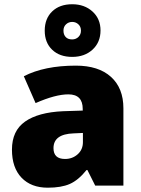

<svg xmlns="http://www.w3.org/2000/svg" viewBox="-20 -871 663 901"><path d="M426.8 0 390.1 -73.2H386.2Q347.7 -25.4 307.6 -7.8Q267.6 9.8 204.1 9.8Q126 9.8 81.1 -37.1Q36.1 -84 36.1 -168.9Q36.1 -257.3 97.7 -300.5Q159.2 -343.8 275.9 -349.1L368.2 -352.1V-359.9Q368.2 -428.2 300.8 -428.2Q240.2 -428.2 147 -387.2L91.8 -513.2Q188.5 -563 335.9 -563Q442.4 -563 500.7 -510.3Q559.1 -457.5 559.1 -362.8V0ZM285.2 -125Q319.8 -125 344.5 -147Q369.1 -168.9 369.1 -204.1V-247.1L325.2 -245.1Q231 -241.7 231 -175.8Q231 -125 285.2 -125ZM451.7 -728Q451.7 -672.9 414.6 -638.4Q377.4 -604 318.8 -604Q259.8 -604 224.9 -637.5Q189.9 -670.9 189.9 -727.1Q189.9 -783.7 224.9 -817.4Q259.8 -851.1 318.8 -851.1Q376.5 -851.1 414.1 -816.9Q451.7 -782.7 451.7 -728ZM359.9 -727.1Q359.9 -745.6 347.9 -756.8Q335.9 -768.1 318.8 -768.1Q301.8 -768.1 289.8 -756.8Q277.8 -745.6 277.8 -727.1Q277.8 -709 288.1 -697.5Q298.3 -686 318.8 -686Q335.9 -686 347.9 -697.5Q359.9 -709 359.9 -727.1Z"/></svg>

Font: Open Sans ExtBd
Style: Bold
Weight: 800
Foundry: Ascender Corporation
Version: Version 1.10